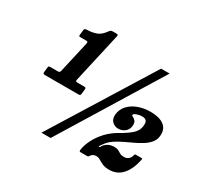

<svg xmlns="http://www.w3.org/2000/svg" viewBox="-161 -1002 1322 1249"><g transform="rotate(30 500.0 -377.0)"><path d="M98.5 -330.5 102 -361Q103 -370.5 106.5 -372.2Q110 -374 119.5 -374H171Q182 -374 185.2 -377Q188.5 -380 191 -390L244.5 -625.5Q245.5 -634.5 243 -637Q240.5 -639.5 232 -639.5H190.5Q183 -639.5 180 -641.2Q177 -643 178 -651L182 -687Q183.5 -699.5 190.2 -701Q197 -702.5 207.5 -703Q238 -703.5 269.5 -714Q301 -724.5 328.5 -764Q333.5 -771 338.5 -774.2Q343.5 -777.5 355.5 -777.5H378Q387.5 -777.5 390.8 -775Q394 -772.5 392 -763.5L308 -391Q305 -379 309 -376.5Q313 -374 325.5 -374H369.5Q377 -374 381 -372Q385 -370 384 -362L380.5 -328.5Q379 -317.5 376.5 -314.2Q374 -311 363 -311H116Q103 -311 100 -314Q97 -317 98.5 -330.5ZM746 -725H810L349 25H280ZM931.5 -145Q914.5 -67.5 876.8 -26.8Q839 14 781 14Q749.5 14 730.2 5Q711 -4 696.5 -13Q682 -22 665 -22Q641 -22 627.5 -2Q623 4 621.5 6Q620 8 610 8H567.5Q558.5 8 556.5 6Q554.5 4 555 -4.5Q560 -42.5 581 -84Q602 -125.5 637 -162.8Q672 -200 718 -225.5Q760 -248.5 794.2 -276.5Q828.5 -304.5 833 -344.5Q836.5 -371 827.5 -382.8Q818.5 -394.5 794 -394.5Q774.5 -394.5 754.8 -387Q735 -379.5 734.5 -371Q734 -366 744.2 -361.5Q754.5 -357 764.2 -345.8Q774 -334.5 771.5 -309Q768 -278.5 746.2 -262.8Q724.5 -247 698.5 -247Q672 -247 652.8 -265.8Q633.5 -284.5 637 -319.5Q642 -360.5 669.2 -389.2Q696.5 -418 738.2 -433Q780 -448 829 -448Q893.5 -448 929.2 -421.8Q965 -395.5 959.5 -341.5Q956.5 -312.5 937.8 -290Q919 -267.5 891.2 -250.2Q863.5 -233 832.8 -218.8Q802 -204.5 775 -191.5Q735 -172 711.5 -155.8Q688 -139.5 675.5 -124.5Q664.5 -111.5 654.8 -97.2Q645 -83 649.5 -82.5Q656 -81 660.8 -92Q665.5 -103 683 -116Q695.5 -125.5 710.5 -129Q725.5 -132.5 737 -132.5Q758 -132.5 769.8 -126Q781.5 -119.5 792.5 -113Q803.5 -106.5 821.5 -106.5Q842.5 -106.5 855.2 -116.8Q868 -127 873 -145Q875 -154.5 876.5 -156.2Q878 -158 889 -158H921Q931 -158 932.2 -156.2Q933.5 -154.5 931.5 -145Z"/></g></svg>

Font: Besley* Narrow Fatface
Style: Italic
Weight: 900
Width: 4
Italic angle: -13°
Designer: Owen Earl
Foundry: indestructible type*
Version: Version 3.000; ttfautohint (v1.8.3)